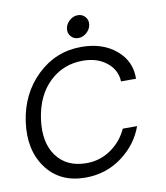

<svg xmlns="http://www.w3.org/2000/svg" viewBox="-80 -760 721 832"><g transform="rotate(-10 281.0 -343.5)"><path d="M340.5 -609.5Q324 -595 304 -595Q284 -595 271.5 -609.5Q259 -624 262 -644Q265 -664 281.5 -678.5Q298 -693 318 -693Q338 -693 350.5 -678.5Q363 -664 360 -644Q357 -624 340.5 -609.5ZM230 6Q118 6 58.5 -74.5Q-1 -155 16 -277Q33 -398 114.5 -476.5Q196 -555 309 -555Q402 -555 461.5 -505Q521 -455 519 -378H453Q451 -429 409.5 -462Q368 -495 305 -495Q218 -495 157.5 -436.5Q97 -378 83 -277Q69 -176 113.5 -115.5Q158 -55 245 -55Q305 -55 353 -88.5Q401 -122 425 -175H488Q460 -97 390 -45.5Q320 6 230 6Z"/></g></svg>

Font: Oakes Grotesk Light
Style: Italic
Weight: 300
Italic angle: -8°
Designer: Samuel Oakes
Foundry: Samuel Oakes
Version: Version 1.000;PS 001.000;hotconv 1.0.88;makeotf.lib2.5.64775